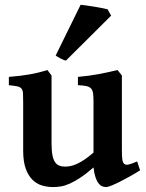

<svg xmlns="http://www.w3.org/2000/svg" viewBox="-20 -758 603 793"><path d="M558.6 -54.7Q540.5 -43 518.8 -30.8Q497.1 -18.6 476.8 -8.3Q456.5 2 440.7 8.3Q424.8 14.6 418.9 14.6Q410.2 14.6 402.1 11.5Q394 8.3 387 -0.7Q379.9 -9.8 374.5 -25.6Q369.1 -41.5 366.2 -66.4Q335.9 -40 311.8 -24.2Q287.6 -8.3 267.8 0.5Q248 9.3 231.4 12Q214.8 14.6 199.2 14.6Q176.3 14.6 154.3 8.3Q132.3 2 114.7 -14.9Q97.2 -31.7 86.4 -61Q75.7 -90.3 75.7 -136.2V-336.4Q75.7 -359.9 75 -372.8Q74.2 -385.7 68.6 -392.3Q63 -398.9 51 -401.4Q39.1 -403.8 16.6 -406.2V-440.4Q41 -442.4 61.3 -444.8Q81.5 -447.3 100.1 -450.4Q118.7 -453.6 137 -458Q155.3 -462.4 175.8 -468.8L192.9 -446.3V-167Q192.9 -136.7 196.5 -117.7Q200.2 -98.6 207.5 -88.1Q214.8 -77.6 225.3 -73.7Q235.8 -69.8 249.5 -69.8Q259.8 -69.8 271.7 -72.3Q283.7 -74.7 298.1 -81.3Q312.5 -87.9 329.3 -99.1Q346.2 -110.4 366.2 -127.9V-336.4Q366.2 -358.4 364.5 -371.6Q362.8 -384.8 356.4 -392.1Q350.1 -399.4 337.2 -402.3Q324.2 -405.3 301.8 -406.2V-440.4Q350.6 -444.8 390.4 -452.4Q430.2 -460 465.3 -468.8L483.4 -446.3V-138.7Q483.4 -123.5 483.9 -113.5Q484.4 -103.5 485.6 -96.9Q486.8 -90.3 489 -86.4Q491.2 -82.5 494.6 -80.1Q500.5 -76.2 511 -78.4Q521.5 -80.6 546.4 -91.3ZM252.4 -507.8Q248 -508.3 241.9 -511Q235.8 -513.7 229.5 -516.8Q223.1 -520 218 -523.2Q212.9 -526.4 210 -528.8L313 -738.3Q318.8 -737.8 334.7 -735.6Q350.6 -733.4 368.7 -730.5Q386.7 -727.5 402.8 -724.4Q418.9 -721.2 424.3 -719.7L439 -693.4Z"/></svg>

Font: Gentium Basic
Style: Bold
Weight: 700
Designer: J. Victor Gaultney and Annie Olsen
Foundry: SIL International
Version: Version 1.100